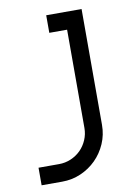

<svg xmlns="http://www.w3.org/2000/svg" viewBox="-82 -754 580 818"><g transform="rotate(-10 208.5 -345.0)"><path d="M329 -700V-199Q329 -156 312.5 -118Q296 -80 267.5 -51.5Q239 -23 201 -6.5Q163 10 120 10H31V-66H120Q147 -66 171.5 -76.5Q196 -87 214 -105Q232 -123 242.5 -147.5Q253 -172 253 -199V-624H176V-700Z"/></g></svg>

Font: Afrihost Sans
Style: Regular
Weight: 400
Designer: Afrihost SP Pty Ltd
Version: Version 1.000